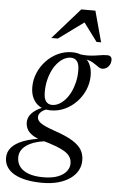

<svg xmlns="http://www.w3.org/2000/svg" viewBox="-117 -719 637 1023"><g transform="rotate(5 202.0 -208.0)"><path d="M415 -372Q405 -372 397.2 -376.8Q389.5 -381.5 380.8 -388Q372 -394.5 360.2 -401.2Q348.5 -408 330.5 -412.8Q312.5 -417.5 285.5 -417.5L274.5 -439.5Q315.5 -434 343.8 -436Q372 -438 393.2 -442Q414.5 -446 434.5 -446Q447 -446 453.2 -440Q459.5 -434 459.5 -422.5Q459.5 -411 455.8 -402Q452 -393 445.8 -386.2Q439.5 -379.5 431.5 -375.8Q423.5 -372 415 -372ZM165 -156.5Q183 -156.5 200.5 -165.8Q218 -175 233.8 -192.2Q249.5 -209.5 261.5 -233.5Q273.5 -257.5 280.8 -287.2Q288 -317 288 -351Q288 -385.5 276 -400.8Q264 -416 242.5 -416Q225 -416 207.2 -406.8Q189.5 -397.5 173.8 -380.2Q158 -363 146 -338.8Q134 -314.5 127 -285Q120 -255.5 120 -221.5Q120 -187 131.8 -171.8Q143.5 -156.5 165 -156.5ZM247.5 -445.5Q282 -445.5 306.2 -431Q330.5 -416.5 343.2 -390.8Q356 -365 356 -330Q356 -289.5 340.2 -252.8Q324.5 -216 297.2 -187.8Q270 -159.5 234.8 -143.2Q199.5 -127 160 -127Q125.5 -127 101.5 -141.2Q77.5 -155.5 64.5 -181.5Q51.5 -207.5 51.5 -242Q51.5 -282.5 67.2 -319.2Q83 -356 110.2 -384.5Q137.5 -413 172.8 -429.2Q208 -445.5 247.5 -445.5ZM150.5 261.5Q102 261.5 63.8 253.8Q25.5 246 -1 231Q-27.5 216 -41.2 194.2Q-55 172.5 -55 145Q-55 113 -33.8 89Q-12.5 65 30 49Q72.5 33 136.5 25.5H179V37.5Q139.5 38.5 108.2 46.2Q77 54 54.8 67Q32.5 80 21 97.8Q9.5 115.5 9.5 137Q9.5 166 25.2 187Q41 208 72.5 219.8Q104 231.5 151 231.5Q199 231.5 229.8 219.2Q260.5 207 275.2 187.5Q290 168 290 146Q290 126 280.2 110.5Q270.5 95 250.5 82.8Q230.5 70.5 200.2 59.5Q170 48.5 129.5 37Q92.5 26.5 72.8 12Q53 -2.5 45.8 -19Q38.5 -35.5 38.5 -52Q38.5 -73 50.2 -90.5Q62 -108 84.8 -122.2Q107.5 -136.5 139 -145.5L159.5 -135Q128 -130 111.8 -116.2Q95.5 -102.5 95.5 -86.5Q95.5 -78.5 99.2 -70.8Q103 -63 113.5 -55Q124 -47 143.8 -38.2Q163.5 -29.5 195.5 -18.5Q255.5 2 289.5 23.5Q323.5 45 337.2 69.2Q351 93.5 351 124Q351 153.5 337.2 178.5Q323.5 203.5 297.2 222Q271 240.5 234 251Q197 261.5 150.5 261.5ZM129.5 -511.5 275.5 -677H351L396 -511.5H371.5L293.5 -616.5H308.5L164.5 -511.5Z"/></g></svg>

Font: Newsreader 24pt
Style: Italic
Weight: 400
Italic angle: -17°
Designer: Hugues Gentile
Foundry: Production Type
Version: Version 1.003